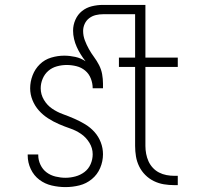

<svg xmlns="http://www.w3.org/2000/svg" viewBox="-20 -755 840 783"><path d="M247 8Q219 8 191 1.5Q163 -5 140.5 -22Q118 -39 105.5 -65.5Q93 -92 93 -121V-125H136V-122Q136 -102 145 -83Q154 -64 170 -52Q186 -40 206.5 -35Q227 -30 247 -30Q267 -30 287.5 -35.5Q308 -41 324.5 -53.5Q341 -66 349.5 -85.5Q358 -105 358 -126Q358 -151 344.5 -173Q331 -195 310.5 -209Q290 -223 266.5 -231Q243 -239 220 -249Q197 -259 176 -272.5Q155 -286 138.5 -304.5Q122 -323 112.5 -346.5Q103 -370 103 -395Q103 -422 113 -448Q123 -474 142.5 -493Q162 -512 188.5 -520Q215 -528 242 -528Q264 -528 287 -523Q310 -518 329 -505Q318 -519 309 -533.5Q300 -548 293 -563.5Q286 -579 282 -596Q278 -613 278 -630Q278 -653 287.5 -674.5Q297 -696 314.5 -710Q332 -724 354.5 -729.5Q377 -735 400 -735H573V-520H705V-482H573V-160Q573 -144 576 -128Q579 -112 585.5 -97.5Q592 -83 603 -71Q614 -59 628.5 -51.5Q643 -44 659 -41Q675 -38 691 -38H705V0H691Q669 0 648 -3.5Q627 -7 607.5 -16.5Q588 -26 572.5 -41.5Q557 -57 547.5 -76.5Q538 -96 534.5 -117Q531 -138 531 -160V-482H465V-520H531V-697H400Q385 -697 370.5 -693.5Q356 -690 344 -681Q332 -672 325.5 -658Q319 -644 319 -629Q319 -609 326 -590.5Q333 -572 342.5 -555Q352 -538 363.5 -522.5Q375 -507 384 -489.5Q393 -472 396.5 -452.5Q400 -433 400 -414V-395H358Q358 -415 350.5 -434.5Q343 -454 327.5 -467Q312 -480 292 -485Q272 -490 252 -490Q232 -490 212 -484.5Q192 -479 177 -466Q162 -453 154 -434Q146 -415 146 -395Q146 -370 159 -348Q172 -326 192.5 -312Q213 -298 236.5 -289.5Q260 -281 283 -271Q306 -261 327.5 -248Q349 -235 365.5 -216.5Q382 -198 391 -174.5Q400 -151 400 -126Q400 -97 388.5 -70Q377 -43 354.5 -24.5Q332 -6 304 1Q276 8 247 8Z"/></svg>

Font: Iosevka Aile Extralight
Style: Regular
Weight: 200
Designer: Belleve Invis
Foundry: Belleve Invis
Version: Version 31.1.0; ttfautohint (v1.8.4)